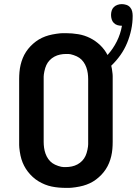

<svg xmlns="http://www.w3.org/2000/svg" viewBox="-20 -904 664 932"><path d="M300 8Q283 8 265.5 6.5Q248 5 231 1.5Q214 -2 198 -8.5Q182 -15 167 -24Q152 -33 139 -45Q126 -57 115.5 -70.5Q105 -84 97 -99.5Q89 -115 84 -131.5Q79 -148 76 -168.5Q73 -189 73 -200V-520Q73 -537 74.5 -554.5Q76 -572 80 -589Q84 -606 90.5 -622Q97 -638 106.5 -652.5Q116 -667 128 -679.5Q140 -692 154 -702.5Q168 -713 184 -720.5Q200 -728 216.5 -732.5Q233 -737 253.5 -740Q274 -743 285 -743H300Q330 -743 360 -738Q390 -733 417 -719.5Q444 -706 466 -685Q488 -664 502 -637Q529 -667 547 -703Q565 -739 572 -779H570Q560 -779 550 -782Q540 -785 532.5 -792.5Q525 -800 522 -810.5Q519 -821 519 -831Q519 -842 522 -852Q525 -862 532.5 -869.5Q540 -877 550.5 -880.5Q561 -884 571 -884Q582 -884 593 -880.5Q604 -877 611.5 -868.5Q619 -860 621.5 -849Q624 -838 624 -827Q624 -793 617 -760Q610 -727 597 -695.5Q584 -664 564.5 -636.5Q545 -609 520 -585Q522 -579 523 -571Q524 -563 525 -556.5Q526 -550 526.5 -544.5Q527 -539 527 -535V-215Q527 -198 525.5 -180.5Q524 -163 520 -146Q516 -129 509.5 -113Q503 -97 493.5 -82.5Q484 -68 472 -55.5Q460 -43 446 -32.5Q432 -22 416 -14.5Q400 -7 383.5 -2.5Q367 2 346.5 5Q326 8 315 8ZM289 -93H300Q314 -93 328.5 -96Q343 -99 356 -106Q369 -113 379 -123.5Q389 -134 395 -147Q401 -160 404.5 -177Q408 -194 408 -204V-520Q408 -534 406 -548.5Q404 -563 399 -577Q394 -591 385.5 -603Q377 -615 365.5 -623Q354 -631 337.5 -636.5Q321 -642 312 -642H300Q286 -642 271.5 -639Q257 -636 244 -629Q231 -622 221 -611.5Q211 -601 205 -588Q199 -575 195.5 -558Q192 -541 192 -532V-215Q192 -201 194 -186.5Q196 -172 201 -158Q206 -144 214.5 -132Q223 -120 234.5 -112Q246 -104 262.5 -98.5Q279 -93 289 -93Z"/></svg>

Font: R Plex Mono
Style: Bold
Weight: 700
Monospace: yes
Designer: Belleve Invis
Foundry: Belleve Invis
Version: Version 31.8.0